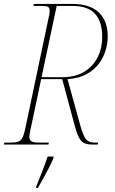

<svg xmlns="http://www.w3.org/2000/svg" viewBox="-32 -734 585 975"><path d="M-12 0 -10 -10H27Q61 -10 73.5 -22.5Q86 -35 95 -75L216 -649Q219 -658 219.5 -666.5Q220 -675 220 -680Q220 -695 211 -699.5Q202 -704 180 -704H138L140 -714H336Q423 -714 469 -671.5Q515 -629 515 -548Q515 -516 505 -480.5Q495 -445 471.5 -412.5Q448 -380 408.5 -358Q369 -336 311 -332L376 -96Q391 -44 404.5 -27Q418 -10 448 -10H466L464 0H437Q413 0 397.5 -6.5Q382 -13 371 -32Q360 -51 349 -90L284 -332H177L121 -67Q117 -47 117 -38Q117 -25 126 -17.5Q135 -10 163 -10H216L214 0ZM284 -342Q349 -342 394 -368.5Q439 -395 463 -441.5Q487 -488 487 -547Q487 -624 450.5 -664Q414 -704 335 -704H256L179 -342ZM152 213Q165 181 181.5 139Q198 97 210 61H240L239 71Q230 92 215.5 120Q201 148 186 175Q171 202 160 221H152Z"/></svg>

Font: Noto Serif Display SemiCondensed Thin
Style: Italic
Weight: 100
Width: 4
Italic angle: -12°
Designer: Monotype Design Team
Foundry: Monotype Imaging Inc.
Version: Version 2.009